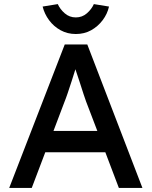

<svg xmlns="http://www.w3.org/2000/svg" viewBox="-20 -917 740 937"><path d="M25 0 296 -700H406L675 0H560L494 -174H201L135 0ZM294 -418 241 -278H455L400 -422Q397 -429 388 -457Q379 -485 368 -519Q357 -553 348 -579Q340 -553 330 -522Q320 -491 310.5 -463Q301 -435 294 -418ZM350 -751Q309 -751 275.5 -769.5Q242 -788 219.5 -818.5Q197 -849 188 -885L262 -897Q273 -872 296 -852Q319 -832 350 -832Q381 -832 404 -852Q427 -872 438 -897L512 -885Q504 -849 481 -818.5Q458 -788 425 -769.5Q392 -751 350 -751Z"/></svg>

Font: Lexend Deca
Style: Regular
Weight: 400
Designer: Bonnie Shaver-Troup, Thomas Jockin
Foundry: Lexend
Version: Version 1.008; ttfautohint (v1.8.4.7-5d5b)